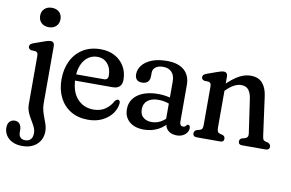

<svg xmlns="http://www.w3.org/2000/svg" viewBox="-127 -810 1844 1217"><g transform="rotate(10 795.0 -201.5)"><path d="M167.8 -43.3Q167.8 -17.5 174.1 4.9Q180.3 27.4 188.4 48Q196.5 68.6 202.8 88.6Q209 108.6 209 129.3Q209 181.6 173.8 213.9Q138.6 246.2 80.6 246.2Q42.2 246.2 15.5 232.7Q-11.2 219.3 -24.9 197.1Q-38.6 175 -38.6 149.7Q-38.6 123.5 -25.9 109.8Q-13.1 96.1 7.2 96.1Q27.4 96.1 38.9 110.4Q50.3 124.7 50.3 148.7V162.8Q50.3 183.4 60.9 195.2Q71.4 207.1 93.1 207.1Q115.6 206.8 127.9 192.9Q140.2 179 140.2 152.2Q140.2 136.4 133.7 120.8Q127.2 105.3 117.6 89.3Q108 73.4 98.4 56.1Q88.8 38.9 82.3 19.9Q75.8 1 75.8 -20.5V-331.3Q75.8 -346 71.7 -352Q67.7 -358.1 58 -360.3L30.7 -361.5Q21.1 -364.7 17.1 -369.7Q13.2 -374.7 13.2 -382.1Q13.2 -390.3 18.4 -396.3Q23.6 -402.3 37 -407.1L101.3 -430.1Q117.8 -436.1 126.8 -438.2Q135.7 -440.3 143.1 -440.3Q155 -440.3 161.4 -432.9Q167.8 -425.4 167.8 -412.9ZM114.7 -524.5Q85.1 -524.5 67.1 -541.7Q49.2 -559 49.2 -586.7Q49.2 -614.7 67.1 -632Q85.1 -649.2 114.7 -649.2Q144.3 -649.2 162.3 -632.1Q180.2 -615 180.2 -587Q180.2 -559 162.3 -541.7Q144.3 -524.5 114.7 -524.5Z M640 -278.4Q640 -249.8 625 -235Q610 -220.2 581.2 -220.2H314.6V-260.4H516.4Q543.9 -260.4 543.9 -287.3Q543.9 -334.6 518.7 -363.9Q493.6 -393.2 452.7 -393.2Q419.3 -393.2 393.4 -374.5Q367.5 -355.8 352.8 -321.7Q338 -287.5 338 -240.5Q338 -152.7 378.8 -106.2Q419.5 -59.6 484.5 -59.6Q530.2 -59.6 561.5 -81.9Q592.8 -104.2 606.8 -133.7Q612.5 -141.6 617.5 -144.8Q622.5 -147.9 627.8 -147.9Q634.5 -147.9 638.4 -142.6Q642.3 -137.2 641.7 -127.2Q638.4 -91.9 615.6 -60.6Q592.8 -29.3 553.5 -9.7Q514.2 10 461.1 10Q397.2 10 350.3 -18.2Q303.4 -46.4 277.9 -97Q252.5 -147.5 252.5 -213.8Q252.5 -279.7 277.7 -331.9Q302.9 -384.1 350.8 -414.2Q398.6 -444.2 465.4 -444.2Q517.3 -444.2 556.6 -422.9Q595.8 -401.6 617.9 -364.1Q640 -326.5 640 -278.4Z M956.2 -57.8V-70.6L949.2 -74V-322.3Q949.2 -361.5 929.2 -382.3Q909.2 -403.1 874.8 -403.1Q842.8 -403.1 825.4 -389.4Q808 -375.8 808 -354V-332.3Q808 -307.4 795.2 -294.4Q782.4 -281.4 758 -281.4Q734.2 -281.4 723.3 -294.1Q712.5 -306.8 712.5 -327.4Q712.5 -358.1 733 -384.7Q753.5 -411.3 793.6 -427.8Q833.7 -444.2 892.3 -444.2Q964.2 -444.2 1002.7 -410.5Q1041.2 -376.8 1041.2 -316V-79.1Q1041.2 -67.2 1046.3 -59.7Q1051.3 -52.1 1063.3 -52.1Q1070.2 -52.1 1074.7 -54.7Q1079.1 -57.2 1082.4 -62.2Q1084.6 -64.9 1087.1 -66.9Q1089.6 -68.9 1093.3 -68.9Q1099.7 -68.9 1103.3 -63.6Q1106.8 -58.2 1106.8 -49.9Q1106.8 -34.8 1097.9 -21.1Q1088.9 -7.4 1072.2 1.3Q1055.5 10 1032.3 10Q997.8 10 977 -8.5Q956.2 -26.9 956.2 -57.8ZM693.6 -99Q693.6 -158.8 742.4 -193.5Q791.2 -228.2 874.4 -228.2Q898.4 -228.2 923.5 -224.2Q948.5 -220.2 966.7 -213.1L958.4 -176.4Q940.5 -183.7 921.4 -187.8Q902.3 -191.9 880.1 -191.9Q837 -191.9 811.8 -171.8Q786.5 -151.6 786.5 -115.2Q786.5 -80.6 807.6 -63.2Q828.7 -45.7 861.4 -45.7Q892.7 -45.7 919.7 -60.6Q946.7 -75.4 965.5 -101.1L976.2 -68.6Q952.3 -31.8 911.2 -10.9Q870.2 10 820.8 10Q761.8 10 727.7 -19.6Q693.6 -49.2 693.6 -99Z M1282.4 -412.9V-84.4Q1282.4 -67.1 1286.5 -59.2Q1290.6 -51.3 1302 -47.6L1320.3 -43Q1335.1 -36 1335.1 -21.6Q1335.1 0 1311.9 0H1160.5Q1148.4 0 1141.9 -5.7Q1135.5 -11.3 1135.5 -21.6Q1135.5 -30.1 1139.8 -35.8Q1144.1 -41.4 1152.5 -45.4L1170.4 -49.6Q1181.6 -52.9 1186 -60.3Q1190.4 -67.7 1190.4 -84.4V-331.3Q1190.4 -346 1186.3 -352Q1182.3 -358.1 1172.6 -360.3L1145.3 -361.5Q1135.7 -364.7 1131.7 -369.7Q1127.8 -374.7 1127.8 -382.1Q1127.8 -390.3 1133 -396.3Q1138.2 -402.3 1151.6 -407.1L1215.9 -430.1Q1232.4 -436.1 1241.4 -438.2Q1250.3 -440.3 1257.7 -440.3Q1269.6 -440.3 1276 -432.9Q1282.4 -425.4 1282.4 -412.9ZM1270.6 -309.4 1248.7 -334.6 1269.1 -354.8Q1315.7 -401.4 1354.1 -422.8Q1392.5 -444.2 1430.6 -444.2Q1481.1 -444.2 1507.1 -413.8Q1533.1 -383.3 1539.7 -331.4L1573.4 -84.4Q1575.6 -67.9 1579 -60.5Q1582.4 -53.1 1593.4 -49.6L1611.3 -45.4Q1619.5 -41.2 1624 -35.7Q1628.5 -30.1 1628.5 -21.6Q1628.5 -11.3 1622.1 -5.7Q1615.6 0 1603.5 0H1451.5Q1428.3 0 1428.3 -21.6Q1428.3 -36.4 1443.3 -43L1461.6 -47.6Q1473 -51.3 1478.2 -58.8Q1483.4 -66.3 1481.2 -82.4L1450 -297.5Q1444.7 -335.7 1428.7 -355.5Q1412.6 -375.3 1382.2 -375.3Q1360.1 -375.3 1337 -363.5Q1313.8 -351.8 1286.9 -325.3Z"/></g></svg>

Font: Fraunces 144pt S100 Black
Style: Regular
Weight: 900
Version: Version 1.000